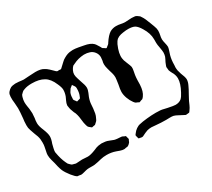

<svg xmlns="http://www.w3.org/2000/svg" viewBox="-115 -751 1098 995"><g transform="rotate(-30 433.5 -253.5)"><path d="M840 -120Q840 -104 831 -86Q825 -72 809 -44L794 -16Q791 -9 785 4.5Q779 18 772 27Q771 28 768.5 32Q766 36 764 37Q762 38 755 38L744 39L734 34Q725 30 711 22Q697 14 686 11Q676 9 662.5 9.5Q649 10 643 10Q612 10 582 7Q566 5 557 5Q544 5 532 8Q525 10 515.5 14.5Q506 19 502 21Q500 22 497 23.5Q494 25 492 25H490Q484 25 478 23Q476 23 473.5 22.5Q471 22 470 21Q469 19 468.5 15.5Q468 12 467 10Q467 8 466 6Q465 4 465 1Q465 -1 468 -5Q471 -9 472 -10Q479 -20 491 -28.5Q503 -37 515 -39Q531 -43 560 -46Q589 -49 614 -49Q645 -49 658 -45Q663 -44 680 -40Q713 -33 724 -33Q745 -33 759 -44Q770 -54 780 -74Q803 -116 803 -146Q803 -156 800 -166Q797 -177 791 -186Q789 -190 786.5 -195Q784 -200 782 -206Q781 -210 781 -217L780 -226Q780 -229 785 -241Q788 -250 795.5 -263.5Q803 -277 804 -288Q805 -292 805 -300Q805 -309 801 -331Q797 -351 797 -361V-384Q797 -419 774 -456Q760 -480 745 -489Q728 -498 694 -496Q674 -494 661 -491Q648 -488 637 -480Q627 -471 620 -456Q599 -409 604 -379Q605 -368 613 -350Q620 -334 621 -330Q622 -327 623 -324Q624 -321 625 -317Q626 -307 623 -293.5Q620 -280 619 -272Q617 -259 616.5 -242Q616 -225 616 -216Q614 -176 598 -155Q596 -153 594 -150Q592 -147 589 -145Q588 -144 584.5 -143.5Q581 -143 579 -142Q577 -141 573.5 -139.5Q570 -138 568 -138L561 -142Q558 -143 554.5 -144.5Q551 -146 548 -148L541 -156Q529 -172 521.5 -192.5Q514 -213 514 -231Q514 -245 520 -273Q525 -306 525 -313Q525 -326 521 -339.5Q517 -353 516 -356Q515 -360 511 -374.5Q507 -389 507 -401Q507 -411 510 -421Q512 -435 512 -441Q512 -458 501.5 -472Q491 -486 475 -491Q461 -496 442 -496Q406 -494 379 -480L366 -474Q358 -466 352.5 -454.5Q347 -443 347 -432Q347 -421 352 -406Q357 -391 358 -387Q370 -355 370 -341Q370 -328 363.5 -313Q357 -298 355 -293Q347 -272 346 -251Q346 -246 344.5 -230.5Q343 -215 340.5 -202.5Q338 -190 332 -179Q331 -177 328.5 -171.5Q326 -166 322 -163Q312 -153 310 -152Q308 -151 304 -151Q300 -151 298 -150Q297 -150 294 -149Q291 -148 289 -149Q288 -150 286.5 -151.5Q285 -153 283 -154Q281 -156 278 -158Q275 -160 273 -163Q272 -165 271 -168Q270 -171 269 -173Q264 -189 262 -211Q260 -231 257 -241Q254 -254 248 -264Q238 -288 237 -302Q235 -310 236 -313Q237 -323 243 -335.5Q249 -348 252 -355Q259 -374 259 -392Q259 -406 248 -430Q231 -471 204 -486Q177 -502 133 -502Q105 -502 87 -495Q79 -492 77 -491Q75 -490 74 -488.5Q73 -487 71 -486Q61 -476 61 -476Q60 -474 59 -471Q58 -468 57 -466Q52 -449 52 -436Q52 -426 54 -412.5Q56 -399 57 -394Q59 -376 59 -367Q59 -357 57 -339Q54 -324 54 -309Q54 -292 66 -264Q78 -234 78 -218Q78 -201 69 -178Q62 -151 61 -143Q61 -141 60.5 -136.5Q60 -132 61 -129Q68 -88 81 -61L87 -49Q87 -49 97 -39Q99 -38 100 -36.5Q101 -35 103 -34Q104 -33 107.5 -32.5Q111 -32 113 -31Q122 -28 124 -28H128Q137 -28 145.5 -29Q154 -30 162 -30Q170 -30 178.5 -29Q187 -28 196 -28Q213 -28 243 -40Q260 -48 272 -50Q284 -52 291 -52Q297 -52 313 -50Q322 -49 335 -43.5Q348 -38 357 -35Q364 -33 374.5 -32Q385 -31 389 -31Q397 -31 400 -30Q402 -30 413 -24Q414 -24 416.5 -23Q419 -22 420 -21L422 -13Q425 -4 425 -2Q425 0 423.5 2.5Q422 5 421 7Q418 16 416 17Q413 21 408.5 24.5Q404 28 399 30Q396 31 389 31Q383 33 378 33Q368 33 355 28.5Q342 24 337 22Q312 13 284 13Q264 13 248 17Q240 19 227 22Q214 25 205 26Q196 27 183.5 26.5Q171 26 162 27Q154 28 140 32Q126 36 119 36Q116 36 108 34Q101 34 98 33Q88 28 71 7Q52 -17 44 -35Q39 -47 35 -63Q31 -79 30 -85Q29 -89 24 -106.5Q19 -124 19 -139Q19 -148 22.5 -162Q26 -176 27 -185Q29 -193 29 -209Q29 -222 28 -229Q26 -246 15 -271Q4 -301 2 -312Q1 -317 1 -328Q1 -341 2 -350Q3 -359 4 -366Q8 -406 8 -426Q8 -435 6 -457Q3 -479 4 -497Q5 -499 5 -503Q5 -514 13 -523.5Q21 -533 32 -539Q34 -540 37 -540.5Q40 -541 42 -542Q54 -544 59 -544Q68 -544 79 -543Q90 -542 96 -541L108 -540Q115 -540 139 -542Q165 -544 179 -544Q211 -544 227 -534Q239 -528 250.5 -517Q262 -506 266 -502Q268 -500 272 -496Q276 -492 279 -491Q281 -490 284.5 -490.5Q288 -491 290 -491L300 -490Q303 -490 308 -495.5Q313 -501 316 -503Q320 -506 330 -516Q340 -526 350 -531Q372 -544 391 -545Q395 -546 404 -546Q418 -546 437 -542.5Q456 -539 466 -537Q502 -531 518 -515Q523 -510 528.5 -500.5Q534 -491 537 -487Q539 -481 543 -477L550 -473Q551 -472 555.5 -469Q560 -466 562 -467Q563 -467 568 -472Q570 -474 575 -477.5Q580 -481 582 -486Q604 -520 624 -532Q641 -541 660 -541Q673 -541 687 -538Q692 -537 698.5 -536Q705 -535 713 -535Q723 -535 732.5 -536Q742 -537 751 -537Q760 -537 765 -536Q772 -536 776 -534Q779 -533 782.5 -530.5Q786 -528 787 -527L794 -522Q794 -522 800 -513Q810 -499 823 -463Q825 -457 831.5 -440.5Q838 -424 838 -411Q838 -405 837 -397.5Q836 -390 835 -386Q832 -374 832 -362Q832 -354 836 -338Q840 -322 840 -313Q839 -304 834.5 -291Q830 -278 828 -271Q821 -246 821 -215L820 -201Q820 -193 822 -181Q823 -176 825 -171Q827 -166 828 -160Q839 -134 840 -120ZM284 -362Q278 -349 278 -331Q278 -330 277.5 -326.5Q277 -323 278 -321Q279 -318 282.5 -314Q286 -310 287 -308Q288 -307 288.5 -305.5Q289 -304 290 -304Q291 -303 293 -304Q295 -305 296 -305Q298 -306 303 -307Q308 -308 310 -309Q312 -310 315 -319Q323 -336 323 -360V-365Q323 -373 320 -376Q317 -382 313 -386Q311 -391 310 -391Q309 -391 305 -387Q299 -383 295 -379Q293 -375 289.5 -370.5Q286 -366 284 -362Z"/></g></svg>

Font: Rubik-Burned
Style: Regular
Weight: 400
Designer: NaN (generative design), Hubert & Fischer (Rubik source font outlines)
Foundry: NaN, Hubert & Fischer
Version: Version 1.000